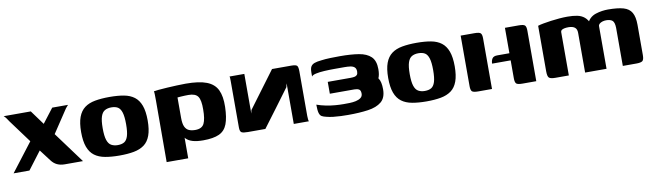

<svg xmlns="http://www.w3.org/2000/svg" viewBox="-40 -811 4521 1324"><g transform="rotate(-10 2220.5 -149.0)"><path d="M-6 0 146 -198 28 -358Q21 -369 12.5 -381Q4 -393 -5 -400H185L258 -300L335 -400H445Q444 -397 439 -392.5Q434 -388 427 -378L320 -217L480 0H353Q322 0 299 -11Q276 -22 259 -45L199 -124L105 0Z M736 6Q679 6 635 -2Q591 -10 561.5 -32Q532 -54 517 -94.5Q502 -135 502 -199Q502 -263 517 -303.5Q532 -344 561.5 -366Q591 -388 635 -396Q679 -404 736 -404Q794 -404 837 -396Q880 -388 909 -366Q938 -344 953 -303.5Q968 -263 968 -199Q968 -135 953 -94Q938 -53 908.5 -31.5Q879 -10 836 -2Q793 6 736 6ZM736 -67Q764 -67 781.5 -77.5Q799 -88 808 -116.5Q817 -145 817 -199Q817 -253 808 -281.5Q799 -310 781.5 -320.5Q764 -331 736 -331Q710 -331 691 -320.5Q672 -310 662.5 -281.5Q653 -253 653 -199Q653 -145 662.5 -116.5Q672 -88 691 -77.5Q710 -67 736 -67Z M1047 107 1048 -323Q1048 -347 1047.5 -366Q1047 -385 1045 -389Q1053 -391 1079 -393.5Q1105 -396 1139 -398Q1173 -400 1207.5 -401.5Q1242 -403 1270 -403Q1363 -403 1416 -382.5Q1469 -362 1490.5 -317Q1512 -272 1510 -198Q1508 -123 1491 -78.5Q1474 -34 1433.5 -15.5Q1393 3 1322 3Q1278 3 1249 -5.5Q1220 -14 1203 -31.5Q1186 -49 1177 -74L1198 -83V107ZM1280 -77Q1327 -77 1342.5 -108.5Q1358 -140 1358 -207Q1359 -272 1341.5 -297.5Q1324 -323 1275 -323Q1263 -323 1249 -322.5Q1235 -322 1221.5 -321Q1208 -320 1198 -319V-176Q1198 -135 1208 -114Q1218 -93 1236 -85Q1254 -77 1280 -77Z M2062 0Q2035 0 2008.5 0Q1982 0 1956 0Q1956 -72 1956 -142.5Q1956 -213 1956 -284Q1954 -278 1952.5 -271.5Q1951 -265 1950 -259Q1902 -194 1854 -129.5Q1806 -65 1757 0Q1727 0 1696 0Q1665 0 1635 0Q1603 0 1591 -6.5Q1579 -13 1579 -42Q1579 -119 1579 -195.5Q1579 -272 1579 -349Q1579 -357 1579 -368Q1579 -379 1578.5 -388Q1578 -397 1576 -399Q1602 -399 1628 -399Q1654 -399 1680 -399Q1680 -330 1680 -260.5Q1680 -191 1680 -121Q1681 -127 1682.5 -133.5Q1684 -140 1685 -145Q1732 -209 1779.5 -272Q1827 -335 1874 -399Q1907 -399 1940.5 -399Q1974 -399 2008 -399Q2041 -399 2049 -390Q2057 -381 2057 -350Q2057 -273 2057 -194.5Q2057 -116 2057 -38Q2057 -25 2058.5 -13.5Q2060 -2 2062 0Z M2585 -208 2587 -206Q2604 -181 2604 -129Q2604 -69 2570 -41Q2536 -13 2476 -4.5Q2416 4 2337 4Q2313 4 2286 3Q2259 2 2232.5 -1Q2206 -4 2184 -10Q2166 -14 2154.5 -20.5Q2143 -27 2137.5 -45.5Q2132 -64 2132 -104Q2163 -93 2196 -86.5Q2229 -80 2260.5 -77.5Q2292 -75 2319 -75Q2338 -75 2360.5 -75.5Q2383 -76 2404 -80.5Q2425 -85 2439 -95.5Q2453 -106 2453 -125Q2453 -148 2441 -155Q2429 -162 2409 -162H2237V-245H2396Q2411 -245 2423 -247Q2435 -249 2442 -256.5Q2449 -264 2449 -280Q2449 -301 2438 -310.5Q2427 -320 2408.5 -322.5Q2390 -325 2368 -325Q2336 -325 2298.5 -325Q2261 -325 2226.5 -323Q2192 -321 2167.5 -315.5Q2143 -310 2137 -300V-328Q2137 -356 2145 -369.5Q2153 -383 2170.5 -389.5Q2188 -396 2219 -399Q2247 -403 2284.5 -404Q2322 -405 2350 -405Q2427 -405 2482 -396Q2537 -387 2566.5 -358.5Q2596 -330 2596 -271Q2596 -231 2585 -208Z M2886 6Q2829 6 2785 -2Q2741 -10 2711.5 -32Q2682 -54 2667 -94.5Q2652 -135 2652 -199Q2652 -263 2667 -303.5Q2682 -344 2711.5 -366Q2741 -388 2785 -396Q2829 -404 2886 -404Q2944 -404 2987 -396Q3030 -388 3059 -366Q3088 -344 3103 -303.5Q3118 -263 3118 -199Q3118 -135 3103 -94Q3088 -53 3058.5 -31.5Q3029 -10 2986 -2Q2943 6 2886 6ZM2886 -67Q2914 -67 2931.5 -77.5Q2949 -88 2958 -116.5Q2967 -145 2967 -199Q2967 -253 2958 -281.5Q2949 -310 2931.5 -320.5Q2914 -331 2886 -331Q2860 -331 2841 -320.5Q2822 -310 2812.5 -281.5Q2803 -253 2803 -199Q2803 -145 2812.5 -116.5Q2822 -88 2841 -77.5Q2860 -67 2886 -67Z M3505 -172H3375Q3375 -193 3384.5 -207.5Q3394 -222 3420 -222H3505V-400H3601Q3636 -400 3645 -390.5Q3654 -381 3654 -354V0H3558Q3523 0 3514 -9.5Q3505 -19 3505 -46ZM3195 -400H3291Q3326 -400 3335 -390.5Q3344 -381 3344 -354V0H3248Q3213 0 3204 -9.5Q3195 -19 3195 -46Z M3788 0Q3754 0 3743.5 -10Q3733 -20 3733 -55V-374Q3748 -379 3772.5 -383.5Q3797 -388 3826 -392Q3855 -396 3885.5 -398.5Q3916 -401 3942 -401Q3982 -401 4011 -395Q4040 -389 4060.5 -372Q4081 -355 4095 -321L4074 -322Q4083 -348 4100 -364Q4117 -380 4140 -387.5Q4163 -395 4185 -398Q4207 -401 4225 -401Q4294 -401 4334 -389.5Q4374 -378 4391.5 -347.5Q4409 -317 4409 -262V-50Q4409 -17 4397.5 -8.5Q4386 0 4355 0H4260Q4260 -67 4260 -133.5Q4260 -200 4260 -267Q4259 -306 4244.5 -318Q4230 -330 4201 -330Q4187 -330 4174.5 -326Q4162 -322 4154 -315Q4146 -308 4146 -298V0H3996V-278Q3996 -305 3980.5 -316.5Q3965 -328 3937 -328Q3921 -328 3909 -325.5Q3897 -323 3890 -318.5Q3883 -314 3882 -305V0Z"/></g></svg>

Font: r_Genos
Style: Bold
Weight: 700
Designer: Robert E. Leuschke
Foundry: Robert E. Leuschke
Version: Version 2.000;June 29, 2024;FontCreator 14.0.0.2814 32-bit